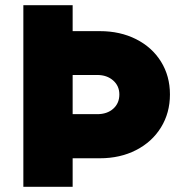

<svg xmlns="http://www.w3.org/2000/svg" viewBox="-20 -721 685 740"><path d="M70 -701H260V-601H365Q443 -601 504.5 -570Q566 -539 600.5 -483.5Q635 -428 635 -357Q635 -286 600.5 -230Q566 -174 504.5 -142.5Q443 -111 365 -111H260V-1H70ZM355 -281Q393 -281 416.5 -302Q440 -323 440 -357Q440 -390 416 -411Q392 -432 355 -432H260V-281Z"/></svg>

Font: Oak Sans Black
Style: Regular
Weight: 900
Designer: Erik Kennedy, Walven
Foundry: Erik Kennedy, Walven
Version: Version 1.000